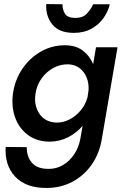

<svg xmlns="http://www.w3.org/2000/svg" viewBox="-20 -693 609 946"><path d="M208 -673 288 -672Q287 -648 299.5 -626.5Q312 -605 350 -605Q388 -604 408.5 -626.5Q429 -649 439 -672H521Q512 -634 488.5 -602Q465 -570 429 -550.5Q393 -531 344 -531Q271 -531 237.5 -573Q204 -615 208 -673ZM8 31 112 32Q111 78 137 108.5Q163 139 218 139Q256 140 289 121Q322 102 345 68Q368 34 376 -10L387 -73Q357 -38 316 -17Q275 4 226 5Q163 5 119 -27Q75 -59 55 -113Q35 -167 44 -233Q54 -301 90.5 -354.5Q127 -408 181.5 -439Q236 -470 300 -470Q353 -470 387.5 -444Q422 -418 439 -377L453 -460H559L482 -10Q470 64 431.5 118.5Q393 173 336 203Q279 233 211 233Q108 234 55 177.5Q2 121 8 31ZM155 -232Q146 -174 174.5 -132Q203 -90 261 -89Q293 -89 323.5 -105Q354 -121 377.5 -149Q401 -177 411 -213L416 -246Q420 -299 392.5 -336.5Q365 -374 316 -376Q277 -377 242.5 -358Q208 -339 184.5 -306Q161 -273 155 -232Z"/></svg>

Font: Jost* Medium
Style: Italic
Weight: 500
Italic angle: -10°
Version: Version 3.7